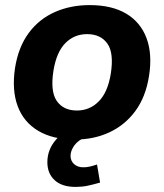

<svg xmlns="http://www.w3.org/2000/svg" viewBox="-20 -537 644 754"><path d="M274 11Q188 11 130.5 -23Q73 -57 49.5 -120Q26 -183 39 -270Q52 -352 92.5 -407Q133 -462 195 -489.5Q257 -517 332 -517Q419 -517 475.5 -483.5Q532 -450 555.5 -387Q579 -324 565 -237Q552 -156 511.5 -101Q471 -46 410 -17.5Q349 11 274 11ZM282 -103Q332 -103 367.5 -138.5Q403 -174 415 -247Q428 -329 401.5 -366Q375 -403 322 -403Q272 -403 237 -368Q202 -333 190 -260Q177 -178 203 -140.5Q229 -103 282 -103ZM277 197Q223 197 194.5 170.5Q166 144 166 100Q166 51 199 12.5Q232 -26 282 -45L320 0Q287 13 272 34Q257 55 257 75Q257 95 271 107.5Q285 120 307 120Q321 120 333.5 117Q346 114 361 109L373 180Q345 188 323.5 192.5Q302 197 277 197Z"/></svg>

Font: Mulish ExtraLight ExtraBold
Style: Italic
Weight: 800
Italic angle: -9°
Version: Version 3.603